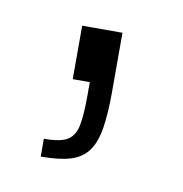

<svg xmlns="http://www.w3.org/2000/svg" viewBox="-37 -105 232 244"><g transform="rotate(10 79.0 17.5)"><path d="M29 104V81Q51 81 60 75Q69 69 71.5 55Q74 41 74 17V0H52V-69H104V7Q104 35 101 54Q98 73 90 84Q82 95 67.5 99.5Q53 104 29 104Z"/></g></svg>

Font: Saira ExtraCondensed ExtraLight
Style: Regular
Weight: 250
Width: 2
Designer: Hector Gatti with collaboration of the Omnibus-Type team
Foundry: Omnibus-Type
Version: Version 1.101